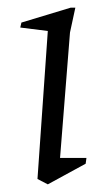

<svg xmlns="http://www.w3.org/2000/svg" viewBox="-20 -480 290 502"><path d="M105 2 78 -12 105 -399 33 -408 36 -421 165 -460H177L163 -395L137 -67H206L204 -52Z"/></svg>

Font: Ancizar Serif Light
Style: Italic
Weight: 300
Italic angle: -4°
Designer: Cesar Puertas, Viviana Monsalve, Julian Moncada, Julian Prieto, Jose Castro, Felipe Aragon, Mariel Hernandez, Sara Alarc
Version: Version 8.100